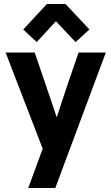

<svg xmlns="http://www.w3.org/2000/svg" viewBox="-20 -738 556 958"><path d="M214 -718H307L426 -591L357 -528L259 -632L163 -528L96 -591ZM121 200 193 4 8 -476H153Q178 -402 200 -339Q209 -312 218.5 -284Q228 -256 236.5 -231.5Q245 -207 251.5 -187Q258 -167 262 -155H264Q268 -167 274.5 -187Q281 -207 289 -231.5Q297 -256 306.5 -284Q316 -312 325 -339Q346 -402 372 -476H508L256 200Z"/></svg>

Font: Post Grotesk Bold
Style: Bold
Weight: 700
Version: Version 1.0